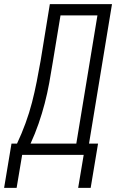

<svg xmlns="http://www.w3.org/2000/svg" viewBox="-64 -755 584 936"><path d="M-44 161 -8 -55H19Q42 -104 60.5 -154.5Q79 -205 92 -255.5Q105 -306 115 -357Q125 -408 134 -459L179 -735H482L370 -55H414L378 161H317L344 0H44L17 161ZM308 -55 411 -680H231L193 -450Q185 -400 176 -350.5Q167 -301 154 -251Q141 -201 124 -152Q107 -103 85 -55Z"/></svg>

Font: Iosevka SS18 Light
Style: Italic
Weight: 300
Italic angle: -9°
Monospace: yes
Designer: Belleve Invis
Foundry: Belleve Invis
Version: Version 25.1.1; ttfautohint (v1.8.4)